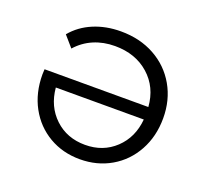

<svg xmlns="http://www.w3.org/2000/svg" viewBox="-99 -646 814 765"><g transform="rotate(20 308.5 -263.5)"><path d="M55 -263 56 -285H496Q490 -367 433 -417.5Q376 -468 289 -468Q240 -468 199 -450.5Q158 -433 128 -399L88 -445Q123 -487 175.5 -509Q228 -531 291 -531Q372 -531 434.5 -496.5Q497 -462 532 -401Q567 -340 567 -263Q567 -186 533.5 -125Q500 -64 441.5 -30Q383 4 310 4Q237 4 179 -30Q121 -64 88 -124.5Q55 -185 55 -263ZM496 -232H123Q130 -154 181.5 -105.5Q233 -57 310 -57Q386 -57 437.5 -105.5Q489 -154 496 -232Z"/></g></svg>

Font: APTA Sans Regular
Style: Regular
Weight: 400
Version: Version 7.200